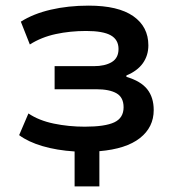

<svg xmlns="http://www.w3.org/2000/svg" viewBox="-20 -530 632 682"><path d="M245 132V8Q182 4 131 -11Q80 -26 48 -50L81 -127Q118 -102 171 -91Q224 -80 281 -80Q353 -80 386 -95.5Q419 -111 419 -149Q419 -184 394 -198.5Q369 -213 322 -213H174V-295H313Q353 -295 377 -309.5Q401 -324 401 -356Q401 -389 373.5 -404.5Q346 -420 286 -420Q229 -420 178 -409Q127 -398 86 -372L54 -453Q98 -481 160 -495.5Q222 -510 295 -510Q400 -510 453.5 -472.5Q507 -435 507 -369Q507 -333 487.5 -305.5Q468 -278 429 -262V-257Q480 -242 503 -213Q526 -184 526 -139Q526 -78 477 -39.5Q428 -1 333 7V132Z"/></svg>

Font: Nunito Sans 6pt SemiBold
Style: Regular
Weight: 600
Version: Version 3.101;gftools[0.9.27]